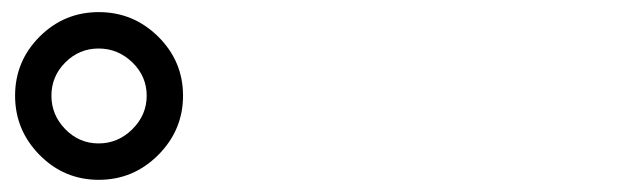

<svg xmlns="http://www.w3.org/2000/svg" viewBox="-20 -875 1040 317"><path d="M198.5 -772Q174.8 -794.9 142.8 -794.9Q110.8 -794.9 87.9 -772Q64.9 -749 64.9 -717Q64.9 -685.1 87.9 -661.6Q110.8 -638.2 142.8 -638.2Q174.8 -638.2 198.5 -661.6Q222.2 -685.1 222.2 -717Q222.2 -749 198.5 -772ZM241.2 -814.5Q282.2 -773.9 282.2 -717Q282.2 -660.2 241.2 -619.1Q200.2 -578.1 143.1 -578.1Q85.9 -578.1 45.4 -619.1Q4.9 -660.2 4.9 -717Q4.9 -773.9 45.4 -814.5Q85.9 -855 143.1 -855Q200.2 -855 241.2 -814.5Z"/></svg>

Font: WebKoruri
Style: Regular
Weight: 400
Foundry: lindwurm / mohemohe
Version: Version 1.00